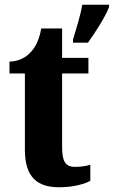

<svg xmlns="http://www.w3.org/2000/svg" viewBox="-20 -780 480 810"><path d="M288 -613V-600H351C382 -643 424 -708 440 -750V-760H327C320 -716 300 -653 288 -613ZM229 10C295 10 341 -6 361 -17V-85C343 -79 319 -76 296 -76C254 -76 242 -102 242 -161V-470H353V-536H242V-660H154C146 -615 131 -584 114 -565C97 -544 66 -521 20 -520V-470H85V-148C85 -31 139 10 229 10Z"/></svg>

Font: Noto Serif Sinhala Condensed ExtraBold
Style: Regular
Weight: 800
Width: 3
Designer: Jelle Bosma - Monotype Design Team
Foundry: Monotype Imaging Inc.
Version: Version 2.007